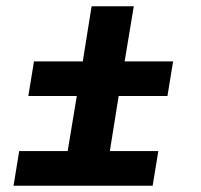

<svg xmlns="http://www.w3.org/2000/svg" viewBox="-20 -590 640 610"><path d="M195 -110 224 -285H70L88 -395H243L271 -570H405L376 -395H530L512 -285H357L329 -110ZM23 0 41 -110H483L465 0Z"/></svg>

Font: Iosevka Curly XBdEx
Style: Italic
Weight: 800
Width: 7
Italic angle: -9°
Monospace: yes
Designer: Belleve Invis
Foundry: Belleve Invis
Version: Version 11.1.0; ttfautohint (v1.8.3)